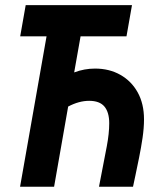

<svg xmlns="http://www.w3.org/2000/svg" viewBox="-20 -713 626 733"><path d="M56.6 0 157.7 -574.2H57.1L78.1 -693.4H483.9L462.9 -574.2H287.6L263.2 -436.5Q301.8 -451.2 342.8 -451.2Q397.5 -451.2 439.7 -427.2Q481.9 -403.3 505.9 -359.9Q529.8 -316.4 529.8 -257.3Q529.8 -224.6 524.2 -186.5Q518.6 -148.4 511 -111.3Q503.4 -74.2 497.1 -43.9L487.8 0H357.9L367.7 -50.8Q378.4 -105.5 387.7 -154.5Q397 -203.6 397 -242.7Q397 -284.2 378.7 -306.2Q360.4 -328.1 320.3 -328.1Q281.7 -328.1 240.2 -306.2L186.5 0Z"/></svg>

Font: CaskaydiaCove NF
Style: Bold Italic
Weight: 700
Italic angle: -10°
Designer: Aaron Bell
Foundry: Saja Typeworks
Version: Version 2111.001; VTT 6.35;Nerd Fonts 3.2.1